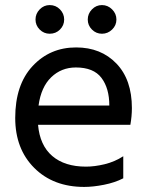

<svg xmlns="http://www.w3.org/2000/svg" viewBox="-20 -727 583 757"><path d="M411 -311Q411 -379 380 -420Q349 -461 279 -461Q222 -461 182 -422.5Q142 -384 132 -311ZM312 10Q190 10 115 -65Q40 -140 40 -262Q40 -393 108.5 -466.5Q177 -540 280 -540Q378 -540 439 -476.5Q500 -413 500 -301Q500 -269 494 -235H130Q137 -154 186 -112Q235 -70 319 -70Q353 -70 392.5 -79.5Q432 -89 466 -111V-24Q433 -7 390 1.5Q347 10 312 10ZM176 -594Q153 -594 136.5 -610.5Q120 -627 120 -650Q120 -673 136.5 -690Q153 -707 176 -707Q200 -707 216.5 -690Q233 -673 233 -650Q233 -627 216.5 -610.5Q200 -594 176 -594ZM382 -594Q359 -594 342.5 -610.5Q326 -627 326 -650Q326 -673 342.5 -690Q359 -707 382 -707Q405 -707 422 -690Q439 -673 439 -650Q439 -627 422 -610.5Q405 -594 382 -594Z"/></svg>

Font: LXGW 975 Gothic SC
Style: Regular
Weight: 400
Version: Version 2.01;February 25, 2021